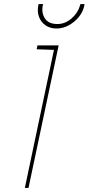

<svg xmlns="http://www.w3.org/2000/svg" viewBox="-20 -923 435 943"><path d="M160 -681 245 -678 102 0H120L268 -700H164ZM395 -903H375L373 -896Q363 -860 331.5 -832.5Q300 -805 262 -805Q219 -805 201 -832Q183 -859 190 -896L192 -903H170L168 -896Q162 -865 172 -839Q182 -813 204.5 -798Q227 -783 257 -783Q289 -783 317.5 -798.5Q346 -814 367 -839.5Q388 -865 394 -896Z"/></svg>

Font: Advent Pro Thin
Style: Italic
Weight: 250
Italic angle: -12°
Version: Version 3.000